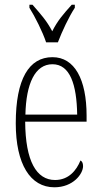

<svg xmlns="http://www.w3.org/2000/svg" viewBox="-20 -786 430 816"><path d="M176 -606H226C243 -651 273 -715 298 -753V-766H285C250 -727 225 -699 202 -653C178 -699 152 -727 118 -766H105V-753C129 -715 161 -651 176 -606ZM211 10C291 10 333 -47 333 -80C333 -94 328 -101 322 -104C305 -62 272 -21 214 -21C135 -21 88 -101 87 -269H348V-294C348 -449 297 -543 203 -543C103 -543 47 -450 47 -262C47 -88 109 10 211 10ZM308 -299H88C91 -431 129 -513 203 -513C278 -513 306 -426 308 -299Z"/></svg>

Font: Noto Serif Devanagari ExtraCondensed ExtraLight
Style: Regular
Weight: 200
Width: 2
Designer: Universal Thirst, Indian Type Foundry and the Monotype Design Team
Foundry: Monotype Imaging Inc.
Version: Version 2.004